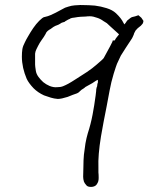

<svg xmlns="http://www.w3.org/2000/svg" viewBox="-20 -711 640 755"><path d="M474 -621Q480 -630 480 -630Q495 -643 500 -644Q511 -646 524 -651Q525 -651 528 -648Q532 -644 536 -641Q537 -639 542 -632Q544 -629 544 -629V-628Q543 -621 541 -618Q537 -613 534 -610L524 -602Q519 -598 516 -594Q513 -592 510 -585Q507 -580 506 -575Q504 -571 502 -566Q500 -562 499 -560Q498 -558 497 -557Q484 -537 474 -522Q464 -507 455 -492Q452 -486 440 -460Q437 -453 427 -421Q417 -388 411 -355Q405 -323 399 -291Q387 -232 377 -174Q365 -100 367 -53Q367 -43 367 -33Q368 -25 368 -11Q368 5 360 14V15Q352 24 338 24Q325 24 320 18Q312 9 310 3Q307 -7 307 -16Q307 -35 308 -58Q308 -81 310 -103Q313 -125 316 -147Q320 -169 325 -186Q337 -223 344 -260Q351 -297 356 -335Q357 -344 358 -352Q358 -360 360 -367Q362 -372 362 -372Q362 -376 363 -381Q366 -388 365 -390V-397L358 -394Q357 -393 343 -384Q316 -369 316 -369Q312 -365 307 -362Q301 -359 295 -353Q290 -347 283 -344Q276 -341 266 -338Q256 -334 246 -330Q235 -327 224 -324Q214 -322 208 -322H207Q193 -323 180 -327Q164 -332 153 -336Q129 -347 112 -364Q93 -384 85 -401Q76 -422 71 -444Q66 -467 66 -488Q66 -505 68 -518Q70 -530 78 -545Q82 -554 91 -569Q100 -585 111 -601Q122 -617 134 -629Q147 -642 154 -644H155Q169 -647 180 -652Q197 -660 199 -661Q213 -669 227 -676Q234 -681 249 -685Q261 -689 274 -690Q300 -692 309 -691Q328 -691 353 -689Q377 -686 399 -679Q422 -672 436 -659Q457 -639 465 -622L469 -615ZM388 -483Q388 -483 413 -529Q425 -551 423 -552H431Q434 -559 445 -572L448 -575L446 -578Q434 -589 414 -607L400 -620L387 -628Q375 -637 362 -641Q346 -647 334 -647H333Q323 -647 318 -646Q302 -645 296 -645Q284 -644 274 -642Q263 -641 258 -639Q254 -636 248 -634Q241 -630 236 -627L234 -625Q233 -625 227 -623Q222 -622 217 -618Q211 -614 205 -612Q198 -610 190 -605Q184 -601 179 -597Q173 -594 167 -589Q162 -585 159 -577Q153 -566 144 -554Q136 -543 130 -531Q125 -522 123 -517Q119 -509 118 -500V-499Q118 -490 118 -481V-457Q118 -451 121 -432Q123 -420 131 -409Q139 -398 150 -388Q161 -379 175 -373Q190 -367 203 -368Q218 -368 228 -372Q238 -376 249 -382Q260 -388 280 -401Q301 -414 322 -428Q343 -442 360 -457Q386 -479 388 -483ZM510 -585Q510 -585 509 -585Z"/></svg>

Font: ToneOZ-Tsuipita-TC
Style: Tsuipita-TC
Weight: 400
Designer: :Jeffrey Xuan (Chih-Lin Hsuan)  :
Foundry: jeffreyx@gmail.com, cjkFonts.io
Version: Version 0.24071